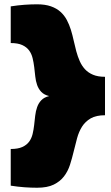

<svg xmlns="http://www.w3.org/2000/svg" viewBox="-20 -860 518 900"><path d="M472.2 -319.8Q430.7 -319.8 405.3 -305.2Q379.9 -290.5 364.7 -266.6Q349.6 -242.7 341.3 -212.2Q333 -181.6 325.4 -149.9Q317.9 -118.2 308.1 -87.6Q298.3 -57.1 280 -33.2Q261.7 -9.3 231.7 5.4Q201.7 20 153.8 20Q125.5 20 94.7 17.8Q64 15.6 30.3 10.3V-161.6Q64 -161.6 84.5 -170.9Q105 -180.2 116.5 -195.8Q127.9 -211.4 132.8 -231.7Q137.7 -252 140.1 -273.9Q142.6 -295.9 145 -317.6Q147.5 -339.4 154.1 -357.9Q160.6 -376.5 173.6 -390.1Q186.5 -403.8 210.4 -409.7Q186.5 -415.5 173.6 -429.2Q160.6 -442.9 154.1 -461.4Q147.5 -480 145.3 -501.7Q143.1 -523.4 140.4 -545.4Q137.7 -567.4 132.8 -587.6Q127.9 -607.9 116.5 -623.5Q105 -639.2 84.5 -648.7Q64 -658.2 30.3 -658.2V-830.1Q64 -835.4 94.7 -837.6Q125.5 -839.8 153.8 -839.8Q191.9 -839.8 218.8 -830.3Q245.6 -820.8 263.7 -804.4Q281.7 -788.1 293.2 -766.4Q304.7 -744.6 312.3 -720.2Q319.8 -695.8 325.4 -669.9Q331.1 -644 337.6 -619.6Q344.2 -595.2 353.8 -573.5Q363.3 -551.8 378.4 -535.4Q393.6 -519 416.3 -509.5Q439 -500 472.2 -500Z"/></svg>

Font: Holtwood One SC
Style: Regular
Weight: 400
Version: Version 1.000